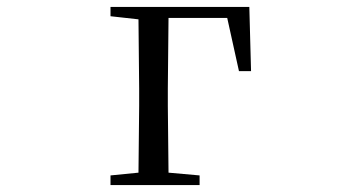

<svg xmlns="http://www.w3.org/2000/svg" viewBox="-20 -536 1040 556"><path d="M300 -489 381 -480 383 -280V-229L381 -36L300 -28V0H558V-28L468 -36L466 -229V-280L468 -484H638L672 -330H707L702 -516H300Z"/></svg>

Font: Harano Aji Mincho TW
Style: Regular
Weight: 400
Foundry: Masamichi Hosoda
Version: HaranoAjiMinchoTW-Regular version 20230610;ttx 4.39.4